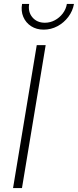

<svg xmlns="http://www.w3.org/2000/svg" viewBox="-20 -957 396 977"><path d="M212.4 -727.5 91.8 0H46.4L167 -727.5ZM202.1 -806.2Q165.5 -806.2 138.4 -823.7Q111.3 -841.3 98.6 -871.1Q85.9 -900.9 92.3 -937H128.4Q121.6 -896.5 144.8 -868.9Q168 -841.3 208.5 -841.3Q235.4 -841.3 259 -854Q282.7 -866.7 299.3 -888.4Q315.9 -910.2 320.3 -937H356.4Q350.1 -900.9 327.6 -871.1Q305.2 -841.3 272.5 -823.7Q239.7 -806.2 202.1 -806.2Z"/></svg>

Font: Inter 24pt ExtraLight
Style: Italic
Weight: 250
Italic angle: -9.3988°
Version: Version 4.001;git-66647c0bb